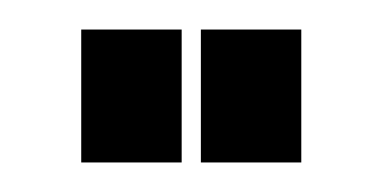

<svg xmlns="http://www.w3.org/2000/svg" viewBox="-20 -851 259 130"><path d="M35 -831H103V-741H35ZM116 -831H184V-741H116Z"/></svg>

Font: TypoPRO Bebas Neue
Style: Regular
Weight: 400
Designer: Ryoichi Tsunekawa
Foundry: Ryoichi Tsunekawa
Version: Version 001.003